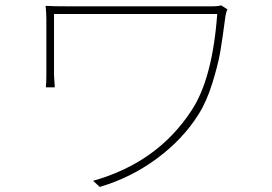

<svg xmlns="http://www.w3.org/2000/svg" viewBox="-20 -700 1040 734"><path d="M825.2 -679.7 849.6 -664.1Q844.7 -656.2 841.8 -637.7Q830.1 -548.8 821.8 -500.5Q813.5 -452.1 791.5 -381.3Q769.5 -310.5 738.3 -261.7Q678.7 -167 579.6 -93.8Q480.5 -20.5 361.3 14.6L335.9 -8.8Q582 -78.1 711.9 -277.3Q792 -397.5 810.5 -646.5H186.5V-412.1Q186.5 -404.3 188 -388.2Q189.5 -372.1 189.5 -366.2H155.3Q157.2 -383.8 157.2 -412.1V-627.9Q157.2 -652.3 154.3 -677.7Q176.8 -675.8 245.1 -675.8H793.9Q814.5 -675.8 825.2 -679.7Z"/></svg>

Font: Gen Shin Gothic ExtraLight
Style: Regular
Weight: 100
Designer: [Source Han Sans]
Ryoko NISHIZUKA  (kana & ideographs); Paul D. Hunt (Latin, Greek & Cyrillic); Wenlong ZHANG  (bopomofo
Version: Version 1.002.20150607